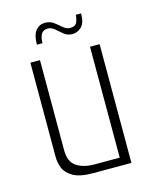

<svg xmlns="http://www.w3.org/2000/svg" viewBox="-96 -668 588 734"><g transform="rotate(-15 198.0 -301.5)"><path d="M182 0Q129 0 102.5 -15.5Q76 -31 67.5 -53Q59 -75 59 -97V-470H97V-112Q97 -68 124 -49.5Q151 -31 196 -31H295V-470H333V0ZM101 -530Q101 -569 115.5 -586Q130 -603 152 -603Q172 -603 186 -592.5Q200 -582 213 -570.5Q226 -559 241 -559Q262 -559 268 -574Q274 -589 274 -602H295Q295 -564 279 -549Q263 -534 244 -534Q224 -534 210 -545.5Q196 -557 183.5 -568Q171 -579 156 -579Q139 -579 131 -566Q123 -553 123 -530Z"/></g></svg>

Font: Smooch Sans Thin Light
Style: Regular
Weight: 300
Version: Version 1.010